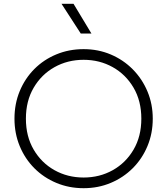

<svg xmlns="http://www.w3.org/2000/svg" viewBox="-20 -973 878 1008"><path d="M419 15Q342 15 275.8 -12.8Q209.5 -40.5 160.2 -90Q111 -139.5 83.5 -206Q56 -272.5 56 -350Q56 -428 83.5 -494.5Q111 -561 160.2 -610.5Q209.5 -660 275.8 -687.5Q342 -715 419 -715Q495.5 -715 561.5 -687Q627.5 -659 677 -609Q726.5 -559 754.2 -492.8Q782 -426.5 782 -350Q782 -272.5 754.2 -206Q726.5 -139.5 677 -90Q627.5 -40.5 561.5 -12.8Q495.5 15 419 15ZM419 -41Q503 -41 571.8 -79.5Q640.5 -118 681.2 -187.5Q722 -257 722 -350Q722 -443 681.2 -512.5Q640.5 -582 571.8 -620.5Q503 -659 419 -659Q335 -659 266.2 -620.5Q197.5 -582 156.8 -512.5Q116 -443 116 -350Q116 -257 156.8 -187.5Q197.5 -118 266.2 -79.5Q335 -41 419 -41ZM404 -797 303 -953H366L460 -797Z"/></svg>

Font: Geologica Thin
Style: Regular
Weight: 100
Designer: Sindre Bremnes, Frode Helland
Foundry: Monokrom Skriftforlag AS
Version: Version 1.010; ttfautohint (v1.8.4.7-5d5b);gftools[0.9.28]